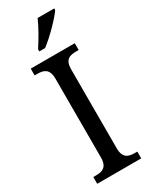

<svg xmlns="http://www.w3.org/2000/svg" viewBox="-237 -981 815 1031"><g transform="rotate(-30 170.5 -465.5)"><path d="M120 -784V-771H156C208 -810 282 -886 305 -921V-931H202C183 -886 148 -827 120 -784ZM34 0H307V-42H292C252 -42 220 -52 220 -113V-601C220 -663 251 -672 292 -672H307V-714H34V-672H50C89 -672 122 -663 122 -601V-113C122 -51 89 -42 50 -42H34Z"/></g></svg>

Font: Noto Serif Sinhala SemiCondensed
Style: Regular
Weight: 400
Width: 4
Designer: Jelle Bosma - Monotype Design Team
Foundry: Monotype Imaging Inc.
Version: Version 2.007